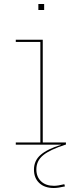

<svg xmlns="http://www.w3.org/2000/svg" viewBox="-20 -724 380 961"><path d="M201 -674H172V-704H201ZM310 -11V0H308Q230 25 196 53Q162 81 162 124Q162 161 185.5 183.5Q209 206 250 206Q270 206 302 198L305 209Q271 217 249 217Q203 217 176.5 192Q150 167 150 125Q150 80 183.5 51Q217 22 285 1V0H59V-11H182V-514H59V-525H194V-11Z"/></svg>

Font: Hepta Slab Thin
Style: Regular
Weight: 250
Designer: Michael LaGattuta
Foundry: Michael LaGattuta
Version: Version 1.100; ttfautohint (v1.8) -l 8 -r 50 -G 200 -x 14 -D